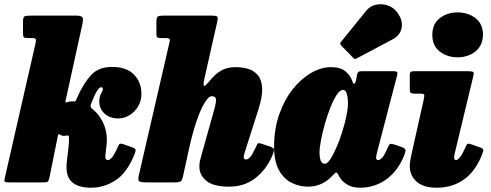

<svg xmlns="http://www.w3.org/2000/svg" viewBox="-36 -853 2295 898"><path d="M594.5 -134.5Q560 -47 506.2 -11Q452.5 25 389.5 25Q328 25 298.5 -3.5Q269 -32 276.5 -96L284 -160Q285 -171.5 286 -183.5Q287 -195.5 286.5 -207Q287 -222 278.5 -219.5Q270.5 -217.5 263.5 -217.5Q253 -217.5 244.5 -223.5Q239 -227 237.5 -225Q236 -223 234.5 -217L196 -26Q192 -10 189.2 -5Q186.5 0 167.5 0H10.5Q-15 0 -15.5 -5.2Q-16 -10.5 -11.5 -30L129.5 -647Q133 -664.5 131.2 -669.8Q129.5 -675 113 -675H93Q78.5 -675 75 -679.2Q71.5 -683.5 71.5 -699V-749Q71.5 -771 77.2 -775.5Q83 -780 104.5 -780H319Q341.5 -780 348.2 -773.5Q355 -767 349.5 -741L272.5 -390Q270.5 -382.5 269.5 -377.2Q268.5 -372 278 -375Q289.5 -379 302 -379Q306 -379 312 -378.5Q317 -378 321 -387.5Q322 -390 322.8 -392.2Q323.5 -394.5 325 -397Q353.5 -461.5 389 -500.8Q424.5 -540 487.5 -540Q556 -540 590.8 -504Q625.5 -468 625.5 -414Q625.5 -382 610.2 -356Q595 -330 570.2 -314.5Q545.5 -299 517 -299Q477.5 -299 452.8 -321.8Q428 -344.5 428.5 -378Q428.5 -402 436.8 -415.2Q445 -428.5 445 -437Q445 -445 437.5 -445Q429.5 -445 419 -429.8Q408.5 -414.5 393 -375Q392.5 -373 391.5 -371.2Q390.5 -369.5 389.5 -367Q387 -361 388 -354.8Q389 -348.5 398.5 -341Q434 -312 451.5 -266.5Q469 -221 461.5 -168L457 -126.5Q454 -104.5 469.5 -104.5Q478.5 -104.5 490 -119.5Q501.5 -134.5 517.5 -171Q521.5 -181 527.2 -181Q533 -181 544.5 -177.5L587.5 -162Q595.5 -159 597.5 -153.5Q599.5 -148 594.5 -134.5Z M1237 -123.5Q1209 -59 1157.8 -19.5Q1106.5 20 1036 20Q961 20 928.8 -7.5Q896.5 -35 896.5 -73Q896.5 -87.5 899.2 -100.8Q902 -114 905.5 -125L957.5 -310Q972 -358 974.2 -380.5Q976.5 -403 954.5 -403Q939 -403 919.8 -370.2Q900.5 -337.5 882.2 -283.2Q864 -229 849.5 -163.5L820.5 -31Q816.5 -11.5 810.5 -5.8Q804.5 0 781 0H649Q620 0 614.2 -5.8Q608.5 -11.5 613.5 -34L756.5 -654Q760 -668 756 -671.5Q752 -675 737.5 -675H715.5Q703 -675 699.2 -678.8Q695.5 -682.5 695.5 -698V-749Q695.5 -771.5 702 -775.8Q708.5 -780 730 -780H951Q976 -780 980.2 -775.2Q984.5 -770.5 979.5 -749L919.5 -483Q913.5 -454.5 918 -451.5Q922.5 -448.5 940 -469.5Q970 -507 998.2 -523Q1026.5 -539 1066.5 -539Q1096 -539 1123.5 -531.2Q1151 -523.5 1169.2 -502.2Q1187.5 -481 1190 -442.2Q1192.5 -403.5 1172.5 -341L1108.5 -140Q1104 -126 1104 -118.5Q1104 -107 1114.5 -107Q1123.5 -107 1133.5 -117.8Q1143.5 -128.5 1156.5 -156Q1164 -173 1167.8 -179.8Q1171.5 -186.5 1188 -180.5L1229 -167Q1245 -161 1245.8 -153.5Q1246.5 -146 1237 -123.5Z M1854.5 -126Q1825.5 -54 1771.2 -14.5Q1717 25 1647 25Q1613.5 25 1589 10.8Q1564.5 -3.5 1552.5 -24.5Q1546 -36 1544 -39.5Q1538.5 -48 1533.8 -45.2Q1529 -42.5 1518 -30.5Q1497.5 -8 1469 6Q1440.5 20 1404.5 20Q1364.5 20 1328.2 2.2Q1292 -15.5 1269 -56.5Q1246 -97.5 1246 -167.5Q1246 -250 1270 -318.2Q1294 -386.5 1333.2 -435.8Q1372.5 -485 1419.2 -512Q1466 -539 1512 -539Q1555.5 -539 1578.8 -520.2Q1602 -501.5 1612 -473.5Q1615 -462 1620.2 -461Q1625.5 -460 1630 -482L1634 -504Q1636 -513 1640.2 -516.5Q1644.5 -520 1657.5 -520H1801.5Q1819.5 -520 1821.8 -515.5Q1824 -511 1820.5 -497L1727 -138.5Q1726 -134 1724.5 -127Q1723 -120 1723 -116Q1723 -104.5 1733 -104.5Q1741.5 -104.5 1752 -116Q1762.5 -127.5 1777.5 -163Q1784 -177.5 1788.8 -179.5Q1793.5 -181.5 1810.5 -176.5L1845 -164.5Q1858 -159.5 1860 -152.5Q1862 -145.5 1854.5 -126ZM1591.5 -370Q1591.5 -395 1586.2 -413.8Q1581 -432.5 1568.5 -432.5Q1554 -432.5 1538.8 -409.5Q1523.5 -386.5 1509.2 -350.2Q1495 -314 1483.5 -273.5Q1472 -233 1465.2 -197.2Q1458.5 -161.5 1458.5 -140Q1458.5 -87 1483.5 -87Q1494.5 -87 1508.8 -108.2Q1523 -129.5 1537.5 -163Q1552 -196.5 1564.2 -235.2Q1576.5 -274 1584 -309.8Q1591.5 -345.5 1591.5 -370ZM1818 -800Q1848 -763 1843 -726Q1838 -689 1799.5 -668.5L1631.5 -579.5Q1626 -576 1623 -577Q1620 -578 1616 -582.5L1559.5 -640.5Q1551 -649.5 1560 -658.5L1677 -803Q1695 -825 1721.8 -830.8Q1748.5 -836.5 1775 -828.2Q1801.5 -820 1818 -800Z M1986 -690Q1986 -741 2020.8 -768Q2055.5 -795 2104 -795Q2153 -795 2188 -768Q2223 -741 2223 -690Q2221.5 -639 2187.2 -612Q2153 -585 2104 -585Q2055.5 -585 2020.8 -612Q1986 -639 1986 -690ZM2176 -490 2091.5 -138.5Q2088 -125.5 2088 -116Q2088 -104.5 2096.5 -104.5Q2114.5 -104.5 2139 -160Q2145.5 -175.5 2149.5 -179.2Q2153.5 -183 2168 -178L2212.5 -162.5Q2227 -157 2224 -146.2Q2221 -135.5 2214.5 -120Q2182 -45 2129 -10Q2076 25 2006 25Q1944.5 25 1912.5 -3.5Q1880.5 -32 1880.5 -77Q1880.5 -91.5 1884.2 -110Q1888 -128.5 1890.5 -140L1945.5 -386Q1949.5 -404.5 1948 -409.8Q1946.5 -415 1929.5 -415H1904Q1888.5 -415 1884.5 -419.2Q1880.5 -423.5 1880.5 -440V-499Q1880.5 -513.5 1885.2 -516.8Q1890 -520 1904 -520H2150Q2175 -520 2178.2 -515.2Q2181.5 -510.5 2176 -490Z"/></svg>

Font: Besley* Narrow Fatface
Style: Italic
Weight: 900
Width: 4
Italic angle: -13°
Designer: Owen Earl
Foundry: indestructible type*
Version: Version 3.000; ttfautohint (v1.8.3)